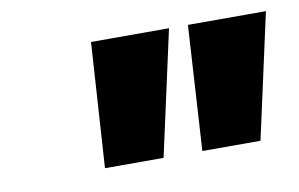

<svg xmlns="http://www.w3.org/2000/svg" viewBox="-42 -784 623 400"><g transform="rotate(-10 269.5 -584.0)"><path d="M374 -716 358 -452H481L539 -716ZM169 -716 152 -452H276L334 -716Z"/></g></svg>

Font: Unageo
Style: ExtraBold-Italic
Weight: 800
Designer: Richard Sepsi
Foundry: Richard Sepsi
Version: Version 2.000